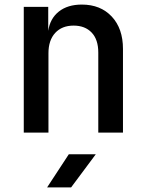

<svg xmlns="http://www.w3.org/2000/svg" viewBox="-20 -580 640 840"><path d="M84 0V-550H191V-445Q199 -499 237.5 -529.5Q276 -560 338 -560Q420 -560 469 -507.5Q518 -455 518 -366V0H410V-350Q410 -407 381 -437.5Q352 -468 302 -468Q251 -468 221.5 -436Q192 -404 192 -347V0ZM186 240 281 95H399L291 240Z"/></svg>

Font: JetBrains Mono SemiBold
Style: Regular
Weight: 472
Monospace: yes
Designer: Philipp Nurullin, Konstantin Bulenkov
Foundry: JetBrains
Version: Version 2.305; ttfautohint (v1.8.4.7-5d5b)